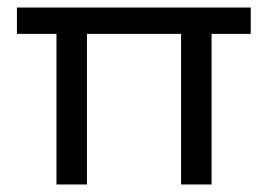

<svg xmlns="http://www.w3.org/2000/svg" viewBox="-20 -490 711 510"><path d="M461 0V-400H211V0H130V-400H25V-470H646V-400H542V0Z"/></svg>

Font: Celebes
Style: Regular
Weight: 400
Designer: Anugrah Pasau
Foundry: Lafontype
Version: Version 1.000; ttfautohint (v1.8.4)